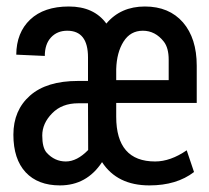

<svg xmlns="http://www.w3.org/2000/svg" viewBox="-20 -558 640 588"><path d="M219.7 -241.7Q169.4 -241.7 139.6 -210.9Q109.4 -180.2 109.4 -143.1Q109.4 -105.5 123 -90.3Q147.5 -63.5 181.6 -63.5Q215.8 -63.5 250 -98.6L249.5 -241.7ZM335.9 -346.2V-312.5H496.6V-375Q496.6 -411.1 481.9 -430.2Q455.6 -463.9 417.5 -463.9Q379.4 -463.9 358.4 -430.7Q337.4 -397.5 335.9 -346.2ZM218.8 -310.1H249.5V-382.3Q249.5 -463.9 186 -463.9Q155.3 -463.9 136.2 -443.4Q117.2 -422.9 117.2 -386.7L29.8 -390.6Q30.3 -458 72.3 -498Q114.7 -538.1 190.9 -538.1Q267.6 -538.1 305.7 -485.8Q349.6 -538.1 423.8 -538.1Q498 -538.1 540.5 -489.3Q582.5 -440.4 582.5 -356.9V-242.7H335.9V-200.7Q335.9 -63.5 455.1 -63.5Q502 -63.5 551.8 -97.7L574.2 -31.2Q521 9.8 437.5 9.8Q338.9 9.8 292.5 -61.5Q245.6 9.8 163.6 9.8Q96.2 9.8 58.6 -30.3Q21 -70.8 21 -145.5Q21 -220.2 71.8 -265.1Q122.6 -310.1 218.8 -310.1Z"/></svg>

Font: RobotoMono-Regular
Style: Regular
Weight: 400
Designer: Google
Version: Version 2.000985; 2015; ttfautohint (v1.3)